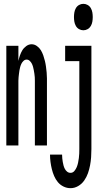

<svg xmlns="http://www.w3.org/2000/svg" viewBox="-20 -759 540 1002"><path d="M13 0V-520H76V-441Q79 -455 84 -469.5Q89 -484 96.5 -496.5Q104 -509 117 -518.5Q130 -528 145 -528Q160 -528 173 -518.5Q186 -509 193.5 -496.5Q201 -484 206 -469.5Q211 -455 214.5 -440.5Q218 -426 220 -411Q222 -396 223.5 -380.5Q225 -365 225 -350Q225 -335 225 -320V0H162V-320Q162 -329 162 -338Q162 -347 161.5 -356Q161 -365 159.5 -374Q158 -383 156.5 -392Q155 -401 152.5 -410Q150 -419 146 -427Q142 -435 135 -441.5Q128 -448 119 -448Q110 -448 103 -441.5Q96 -435 92 -427Q88 -419 85.5 -410Q83 -401 81.5 -392Q80 -383 79 -374Q78 -365 77 -356Q76 -347 76 -338Q76 -329 76 -320V0ZM415 -601Q403 -601 392.5 -607Q382 -613 376 -623.5Q370 -634 368 -646Q366 -658 366 -670Q366 -682 368 -694Q370 -706 376 -716.5Q382 -727 392.5 -733Q403 -739 415 -739Q427 -739 437.5 -733Q448 -727 454 -716.5Q460 -706 462 -694Q464 -682 464 -670Q464 -658 462 -646Q460 -634 454 -623.5Q448 -613 437.5 -607Q427 -601 415 -601ZM348 223Q329 223 311.5 214.5Q294 206 282 191.5Q270 177 262.5 159.5Q255 142 250.5 123.5Q246 105 243.5 86Q241 67 241 48H304Q304 58 305 67.5Q306 77 307.5 86Q309 95 311.5 104.5Q314 114 318.5 122.5Q323 131 330.5 137Q338 143 348 143Q360 143 368 133.5Q376 124 380.5 113Q385 102 387.5 90Q390 78 391.5 66Q393 54 393.5 42.5Q394 31 394 19V-440H320V-520H457V19Q457 40 455.5 61.5Q454 83 450 104Q446 125 439 145Q432 165 419.5 183Q407 201 388 212Q369 223 348 223Z"/></svg>

Font: Iosevka Curly Medium
Style: Regular
Weight: 500
Monospace: yes
Designer: Belleve Invis
Foundry: Belleve Invis
Version: Version 22.1.2; ttfautohint (v1.8.4)